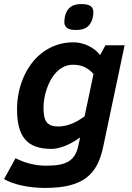

<svg xmlns="http://www.w3.org/2000/svg" viewBox="-49 -736 651 949"><path d="M460.9 -9.8Q450.2 41.5 430.4 79.6Q410.6 117.7 377.4 142.8Q344.2 168 294.4 180.4Q244.6 192.9 173.8 192.9Q143.1 192.9 113.8 189.7Q84.5 186.5 58.6 180.9Q32.7 175.3 10.3 167.2Q-12.2 159.2 -28.8 148.9L27.8 45.9Q60.1 63 99.4 73Q138.7 83 181.2 83Q219.2 83 246.6 77.6Q273.9 72.3 292.2 60.3Q310.5 48.3 321.5 29.8Q332.5 11.2 337.9 -15.1L347.2 -57.1Q330.1 -44.4 311.8 -33.9Q293.5 -23.4 275.1 -15.9Q256.8 -8.3 239 -4.2Q221.2 0 205.1 0Q160.2 0 127.9 -11.5Q95.7 -22.9 75.2 -46.9Q54.7 -70.8 44.9 -107.9Q35.2 -145 35.2 -196.8Q35.2 -236.8 43.2 -276.9Q51.3 -316.9 67.1 -353.5Q83 -390.1 106.7 -421.9Q130.4 -453.6 161.4 -476.8Q192.4 -500 230.5 -513.4Q268.6 -526.9 314 -526.9Q334 -526.9 353.3 -522Q372.6 -517.1 389.6 -508.8Q406.7 -500.5 421.1 -489Q435.5 -477.5 445.8 -463.9L472.2 -512.2H566.9ZM413.1 -370.1Q392.6 -393.6 368.2 -404.8Q343.8 -416 312 -416Q287.6 -416 267.1 -406.2Q246.6 -396.5 230.5 -379.9Q214.4 -363.3 202.1 -341.6Q189.9 -319.8 181.9 -296.1Q173.8 -272.5 169.9 -248.3Q166 -224.1 166 -203.1Q166 -178.2 169.7 -160.6Q173.3 -143.1 181.9 -132.1Q190.4 -121.1 204.3 -116Q218.3 -110.8 238.8 -110.8Q267.6 -110.8 299.8 -122.3Q332 -133.8 369.1 -161.1ZM412.6 -674.8Q412.6 -663.1 409.4 -648.7Q406.2 -634.3 398.9 -622.1Q388.2 -603.5 370.1 -595.7Q352.1 -587.9 325.7 -587.9Q294.9 -587.9 282 -598.1Q269 -608.4 269 -627Q269 -639.2 271.5 -652.1Q273.9 -665 279.8 -676.8Q289.6 -697.3 307.4 -706.5Q325.2 -715.8 353 -715.8Q384.8 -715.8 398.7 -706.1Q412.6 -696.3 412.6 -674.8Z"/></svg>

Font: Clear Sans
Style: Bold Italic
Weight: 700
Italic angle: -12°
Foundry: Intel Corporation
Version: Version 1.00